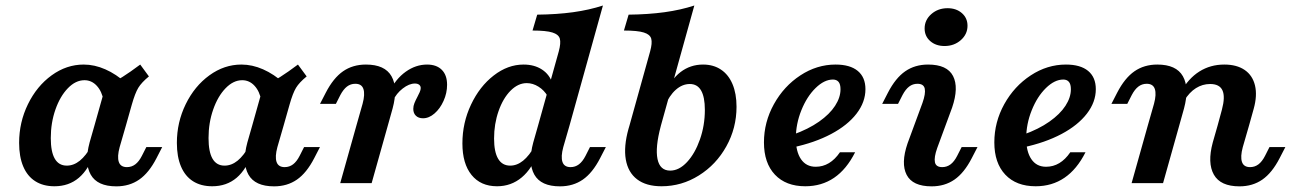

<svg xmlns="http://www.w3.org/2000/svg" viewBox="-20 -661 4661 693"><path d="M49 -145.3Q49 -219.7 80.9 -284.9Q112.8 -350.2 166.4 -389.1Q220.1 -428 282 -428Q321.1 -428 360.1 -410.8Q399.2 -393.7 436.6 -360.2L353.9 -297.4Q348 -331.1 329.4 -351.3Q310.8 -371.5 284.9 -371.5Q252.9 -371.5 224.9 -342.5Q196.9 -313.6 180.1 -265.7Q163.3 -217.8 163.3 -162.6Q163.3 -112.9 177.8 -88.1Q192.2 -63.2 221.1 -63.2Q246.1 -63.2 268.2 -81.1Q290.4 -99.1 310.3 -134.8L322.6 -113.1Q300.9 -50.1 264.7 -19.4Q228.6 11.3 176.6 11.3Q135.8 11.3 107.3 -6.9Q78.7 -25 63.9 -60.1Q49 -95.2 49 -145.3ZM486.1 -428 517.5 -385.2Q490.9 -363.4 479.2 -344.1Q467.5 -324.7 455.8 -283.6L434.5 -208.2H321L360.8 -349.5Q393.9 -365.4 421.8 -383.1Q449.8 -400.8 486.1 -428ZM438.1 -57.8Q455.1 -57.8 468.3 -67.8Q481.6 -77.8 492 -98.3L508.3 -130.3H565.5L544.8 -90Q517.5 -37 482.3 -12.7Q447.2 11.6 399.8 11.6Q331.4 11.6 307.5 -30.6Q283.6 -72.8 303.4 -146.7L321 -208.2H434.5L411.8 -129.7Q402.5 -95.5 408.8 -76.6Q415.1 -57.8 438.1 -57.8Z M618.4 -145.3Q618.4 -219.7 650.3 -284.9Q682.2 -350.2 735.8 -389.1Q789.4 -428 851.3 -428Q890.5 -428 929.5 -410.8Q968.5 -393.7 1006 -360.2L923.3 -297.4Q917.3 -331.1 898.8 -351.3Q880.2 -371.5 854.2 -371.5Q822.2 -371.5 794.2 -342.5Q766.2 -313.6 749.5 -265.7Q732.7 -217.8 732.7 -162.6Q732.7 -112.9 747.1 -88.1Q761.6 -63.2 790.4 -63.2Q815.5 -63.2 837.6 -81.1Q859.7 -99.1 879.6 -134.8L891.9 -113.1Q870.3 -50.1 834.1 -19.4Q797.9 11.3 746 11.3Q705.2 11.3 676.6 -6.9Q648.1 -25 633.3 -60.1Q618.4 -95.2 618.4 -145.3ZM1055.4 -428 1086.9 -385.2Q1060.2 -363.4 1048.5 -344.1Q1036.8 -324.7 1025.2 -283.6L1003.8 -208.2H890.4L930.1 -349.5Q963.2 -365.4 991.2 -383.1Q1019.1 -400.8 1055.4 -428ZM1007.5 -57.8Q1024.4 -57.8 1037.7 -67.8Q1050.9 -77.8 1061.4 -98.3L1077.6 -130.3H1134.9L1114.1 -90Q1086.8 -37 1051.7 -12.7Q1016.6 11.6 969.2 11.6Q900.7 11.6 876.8 -30.6Q852.9 -72.8 872.8 -146.7L890.4 -208.2H1003.8L981.1 -129.7Q971.9 -95.5 978.2 -76.6Q984.5 -57.8 1007.5 -57.8Z M1262.4 -358.6Q1245.5 -358.6 1232.4 -348.6Q1219.4 -338.6 1208.5 -318.1L1192.3 -286H1135L1155.8 -326.3Q1183.1 -379.3 1218.2 -403.7Q1253.4 -428 1300.7 -428Q1369.2 -428 1393.1 -385.8Q1417 -343.6 1397.1 -269.7L1379.9 -208.2H1266.5L1288.8 -286.7Q1298 -320.9 1291.7 -339.8Q1285.5 -358.6 1262.4 -358.6ZM1266.5 -208.2H1379.9L1321.4 0H1208ZM1471.7 -268Q1471.7 -278.6 1475.8 -288.7Q1479.9 -298.9 1486.8 -311.9Q1491.2 -320 1494.8 -328.3Q1498.5 -336.6 1498.5 -343.1Q1498.5 -350.9 1492.8 -355.2Q1487.1 -359.5 1477.4 -359.5Q1456.7 -359.5 1433.6 -341.6Q1410.4 -323.6 1398.7 -298L1385.2 -329.1Q1408.1 -376.2 1444.4 -402.1Q1480.7 -428 1521.5 -428Q1555.6 -428 1574.6 -409Q1593.7 -390 1593.7 -355Q1593.7 -325 1581 -296.9Q1568.4 -268.8 1548.4 -251.5Q1528.5 -234.1 1506.8 -234.1Q1490.5 -234.1 1481.1 -243.3Q1471.7 -252.4 1471.7 -268Z M1649 -143.3Q1649 -217.7 1680.1 -283.4Q1711.1 -349.1 1762 -388.5Q1812.8 -428 1869.7 -428Q1908.7 -428 1936.1 -410.1Q1963.6 -392.2 1973.8 -360.2L1956.9 -313.5Q1944.4 -335.2 1923.8 -348.1Q1903.3 -361 1881.2 -361Q1850 -361 1822.8 -333.7Q1795.7 -306.4 1779.5 -260.1Q1763.3 -213.8 1763.3 -161Q1763.3 -112.5 1778 -87.9Q1792.6 -63.2 1821.5 -63.2Q1846.1 -63.2 1868.2 -81.1Q1890.4 -99.1 1910.3 -134.8L1922.6 -113.1Q1901.4 -52.7 1863.2 -20.7Q1825.1 11.3 1774 11.3Q1715 11.3 1682 -29.5Q1649 -70.2 1649 -143.3ZM1902.1 -550.8 1919 -608.1Q1990.1 -608.9 2048.4 -616.9Q2106.8 -625 2156.2 -641.1L2035.7 -208.2H1922.2L1996.9 -475.8Q2004.9 -505.6 2000.7 -521.2Q1996.4 -536.7 1973.9 -543.7Q1951.3 -550.8 1902.1 -550.8ZM2039.4 -57.8Q2056.3 -57.8 2069.5 -67.8Q2082.8 -77.8 2093.3 -98.3L2109.5 -130.3H2166.8L2146 -90Q2118.7 -37 2083.6 -12.7Q2048.4 11.6 2001.1 11.6Q1932.6 11.6 1908.7 -30.6Q1884.8 -72.8 1904.7 -146.7L1922.2 -208.2H2035.7L2013 -129.7Q2003.8 -95.5 2010.1 -76.6Q2016.4 -57.8 2039.4 -57.8Z M2232 -550.8 2248.9 -608.1Q2319.8 -608.9 2378.3 -616.9Q2436.9 -625 2486.1 -641.1L2365.6 -208.2H2252.1L2326.7 -476Q2334.8 -505.6 2330.6 -521.2Q2326.3 -536.7 2303.7 -543.7Q2281.2 -550.8 2232 -550.8ZM2248.5 -196 2252.1 -208.2H2365.6L2364.8 -205Q2344.6 -128.7 2353.2 -86.9Q2361.9 -45.2 2399 -45.2Q2431 -45.2 2459.8 -76.1Q2488.6 -107.1 2506.3 -157.6Q2524.1 -208.1 2524.1 -264.3Q2524.1 -311 2510.5 -334.4Q2497 -357.8 2469.8 -357.8Q2442.6 -357.8 2419 -336.8Q2395.5 -315.9 2379.3 -277.2L2381.9 -323.9Q2401.2 -373.9 2436.5 -401Q2471.9 -428 2517.5 -428Q2555.1 -428 2582.2 -409.8Q2609.4 -391.7 2623.9 -357.4Q2638.4 -323.1 2638.4 -275.6Q2638.4 -198.9 2601.6 -132.7Q2564.8 -66.6 2502.5 -27.7Q2440.3 11.3 2367.7 11.3Q2312.4 11.3 2279.6 -13.7Q2246.8 -38.7 2238.7 -85.5Q2230.7 -132.3 2248.5 -196Z M2737.4 -147Q2737.4 -220.3 2773.4 -285.1Q2809.3 -349.9 2868.8 -388.9Q2928.3 -428 2995.8 -428Q3048.1 -428 3075.9 -405.1Q3103.7 -382.1 3103.7 -339.2Q3103.7 -292.6 3071.5 -250.7Q3039.2 -208.8 2979.9 -177.3Q2920.7 -145.9 2841.4 -129L2842.2 -175Q2897.7 -194.8 2936.2 -221.9Q2974.6 -248.9 2994.1 -279.1Q3013.7 -309.2 3013.7 -338.8Q3013.7 -357.2 3006.6 -365.6Q2999.4 -373.9 2986.4 -373.9Q2955 -373.9 2923.7 -343.2Q2892.3 -312.5 2872.4 -263Q2852.5 -213.6 2852.5 -161.8Q2852.5 -113.4 2871.2 -86.3Q2889.9 -59.1 2924.2 -59.1Q2950 -59.1 2971.9 -72.2Q2993.8 -85.3 3011.6 -111.3H3066.4Q3035.5 -49.9 2990.6 -19.3Q2945.6 11.3 2886.6 11.3Q2816.6 11.3 2777 -30.6Q2737.4 -72.6 2737.4 -147Z M3291.5 -358.6Q3274.5 -358.6 3261.5 -348.6Q3248.4 -338.6 3237.6 -318.1L3221.3 -286H3164.1L3184.8 -326.3Q3212.1 -379.3 3247.3 -403.7Q3282.4 -428 3329.8 -428Q3398.6 -428 3419.9 -386.6Q3441.2 -345.2 3416.6 -272.8L3362.8 -126.9Q3350.8 -93.1 3354.5 -75.4Q3358.2 -57.8 3380.8 -57.8Q3397.7 -57.8 3411 -67.8Q3424.2 -77.8 3434.7 -98.3L3451 -130.3H3508.2L3487.4 -90Q3460.1 -37 3425 -12.7Q3389.9 11.6 3342.5 11.6Q3274 11.6 3252.5 -29.8Q3231 -71.2 3255.7 -143.5L3309.5 -289.4Q3321.5 -323.3 3317.8 -340.9Q3314.1 -358.6 3291.5 -358.6ZM3317.3 -558.2Q3317.3 -588.8 3341.4 -610.1Q3365.6 -631.4 3400.2 -631.4Q3431.6 -631.4 3451.9 -613.6Q3472.1 -595.8 3472.1 -568.1Q3472.1 -537.5 3448 -516.2Q3423.8 -494.9 3389.2 -494.9Q3357.8 -494.9 3337.5 -512.7Q3317.3 -530.5 3317.3 -558.2Z M3568.9 -147Q3568.9 -220.3 3604.8 -285.1Q3640.8 -349.9 3700.3 -388.9Q3759.8 -428 3827.3 -428Q3879.6 -428 3907.4 -405.1Q3935.2 -382.1 3935.2 -339.2Q3935.2 -292.6 3902.9 -250.7Q3870.6 -208.8 3811.4 -177.3Q3752.1 -145.9 3672.8 -129L3673.7 -175Q3729.2 -194.8 3767.6 -221.9Q3806 -248.9 3825.6 -279.1Q3845.2 -309.2 3845.2 -338.8Q3845.2 -357.2 3838 -365.6Q3830.9 -373.9 3817.9 -373.9Q3786.5 -373.9 3755.1 -343.2Q3723.7 -312.5 3703.9 -263Q3684 -213.6 3684 -161.8Q3684 -113.4 3702.7 -86.3Q3721.3 -59.1 3755.6 -59.1Q3781.5 -59.1 3803.4 -72.2Q3825.2 -85.3 3843 -111.3H3897.9Q3867 -49.9 3822 -19.3Q3777.1 11.3 3718.1 11.3Q3648 11.3 3608.5 -30.6Q3568.9 -72.6 3568.9 -147Z M4118.9 -358.6Q4102 -358.6 4088.9 -348.6Q4075.8 -338.6 4065 -318.1L4048.7 -286H3991.5L4012.2 -326.3Q4039.5 -379.3 4074.7 -403.7Q4109.8 -428 4157.2 -428Q4225.6 -428 4249.5 -385.8Q4273.4 -343.6 4253.6 -269.7L4236.4 -208.2H4122.9L4145.3 -286.7Q4154.5 -320.9 4148.2 -339.8Q4141.9 -358.6 4118.9 -358.6ZM4122.9 -208.2H4236.4L4177.9 0H4064.4ZM4347.8 -357.8Q4320.3 -357.8 4296.6 -342.9Q4272.9 -328 4254.6 -298.2L4241.6 -328.3Q4269.3 -378 4309.1 -403Q4348.9 -428 4398.9 -428Q4444 -428 4472.6 -408.4Q4501.1 -388.8 4509.8 -352.4Q4518.4 -316.1 4505.1 -268.4L4488.3 -208.2H4374.9L4390.4 -265.4Q4402.8 -311.8 4392.3 -334.8Q4381.9 -357.8 4347.8 -357.8ZM4492 -57.8Q4508.9 -57.8 4522.2 -67.8Q4535.4 -77.8 4545.9 -98.3L4562.1 -130.3H4619.4L4598.6 -90Q4571.3 -37 4536.2 -12.7Q4501.1 11.6 4453.7 11.6Q4385.2 11.6 4361.3 -30.6Q4337.4 -72.8 4357.3 -146.7L4374.9 -208.2H4488.3L4465.6 -129.7Q4456.4 -95.5 4462.7 -76.6Q4469 -57.8 4492 -57.8Z"/></svg>

Font: Playfair Micro SmCond SmLight
Style: Italic
Weight: 360
Width: 4
Italic angle: -15.6°
Designer: Claus Eggers Sørensen
Foundry: Claus Eggers Sørensen
Version: Version 2.203;Glyphs 3.3 (3326)